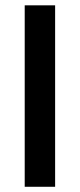

<svg xmlns="http://www.w3.org/2000/svg" viewBox="-20 -697 303 728"><path d="M73.7 -676.8H189V11.2H73.7Z"/></svg>

Font: Pyidaungsu Book
Style: Bold
Weight: 700
Designer: Sun Tun
Foundry: MCF
Version: Version 1.008;February 27, 2020;FontCreator 11.0.0.2408 32-b